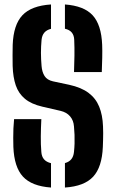

<svg xmlns="http://www.w3.org/2000/svg" viewBox="-20 -828 516 856"><path d="M207.4 8.1Q121.6 2 82.3 -40.6Q43.1 -83.1 39.6 -173Q39.1 -192.8 39 -213.7Q39 -234.6 39.8 -255.7Q40.7 -276.8 42.8 -296.8H164.3Q162.3 -257.9 161.9 -220.8Q161.4 -183.7 164.3 -150.5Q165.7 -130 176.3 -117.7Q186.8 -105.5 207.4 -100.5ZM269.5 8.1V-100.9Q288.1 -106 297.9 -118.2Q307.8 -130.4 309.8 -150.5Q311.8 -168.9 312.4 -188.2Q313 -207.4 312.3 -226.7Q311.5 -246 309.8 -264.4Q308 -291.2 292.4 -309.4Q276.7 -327.6 249.7 -333.8L168.6 -352.5Q119.5 -363.9 91.2 -387.5Q62.8 -411.1 50.3 -447.5Q37.9 -483.8 36.4 -533.8Q35.9 -558.9 36 -581.6Q36.1 -604.3 36.6 -628.1Q40 -717.5 79.9 -760Q119.8 -802.5 207.4 -808.1V-699.5Q187.8 -694.5 177.6 -682.5Q167.4 -670.5 165.3 -650.4Q162.6 -621 162.6 -592.2Q162.7 -563.3 165.3 -533.8Q167.4 -506.9 178.7 -489.1Q190 -471.3 216.1 -465.4L288.5 -450Q342.1 -438.3 374.5 -414.1Q407 -389.8 422.2 -352.5Q437.5 -315.1 439.3 -264.4Q440 -250 440 -234.3Q440 -218.6 439.5 -202.9Q439.1 -187.3 438.5 -173Q434.8 -83.1 395.4 -40.3Q355.9 2.5 269.5 8.1ZM310 -506.8Q311.5 -544.7 311.9 -580.1Q312.4 -615.5 310.9 -650.4Q310.2 -670.7 300 -683Q289.9 -695.3 269.5 -699.9V-808.1Q354.4 -802 393.2 -759.7Q432 -717.4 435.5 -627.8Q436.5 -603.4 435.8 -570.5Q435.2 -537.6 433.8 -506.8Z"/></svg>

Font: Big Shoulders Stencil Text SC Thin
Style: Regular
Weight: 100
Designer: Patric King
Foundry: XO Type Co
Version: Version 2.001